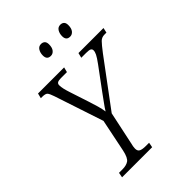

<svg xmlns="http://www.w3.org/2000/svg" viewBox="-257 -1034 1155 1155"><g transform="rotate(-45 321.0 -456.0)"><path d="M86 0 92 -32H121Q154 -32 173.5 -45Q193 -58 204 -109L247 -319L143 -633Q133 -663 124.5 -672.5Q116 -682 89 -682H77L85 -714H307L299 -682H248Q227 -682 218.5 -676.5Q210 -671 210 -659Q210 -644 214.5 -625Q219 -606 227 -582L267 -460Q276 -433 284.5 -403Q293 -373 296 -350Q308 -370 325.5 -393.5Q343 -417 365 -448L464 -582Q489 -616 497 -632.5Q505 -649 505 -661Q505 -672 496.5 -677Q488 -682 462 -682H421L429 -714H642L635 -682H618Q595 -682 579.5 -666.5Q564 -651 532 -609L314 -316L270 -109Q263 -82 263 -67Q263 -45 278 -38.5Q293 -32 320 -32H348L342 0ZM464 -819Q431 -819 431 -855Q431 -878 441.5 -895Q452 -912 472 -912Q487 -912 496 -903.5Q505 -895 505 -876Q505 -848 493 -833.5Q481 -819 464 -819ZM300 -819Q267 -819 267 -855Q267 -878 277.5 -895Q288 -912 308 -912Q323 -912 332 -903.5Q341 -895 341 -876Q341 -848 329 -833.5Q317 -819 300 -819Z"/></g></svg>

Font: Noto Serif SemiCondensed Light
Style: Italic
Weight: 300
Width: 4
Italic angle: -12°
Designer: Monotype Design Team
Foundry: Monotype Imaging Inc.
Version: Version 2.013; ttfautohint (v1.8.4.7-5d5b)